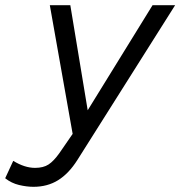

<svg xmlns="http://www.w3.org/2000/svg" viewBox="-140 -520 695 740"><path d="M-11 200Q-37 200 -66.5 193Q-96 186 -120 167L-89 100Q-45 127 -5 127Q27 127 47 114Q67 101 89 70L140 -4L52 -500H131L198 -95L448 -500H535L158 97Q125 149 84 174.5Q43 200 -11 200Z"/></svg>

Font: Prodigy Sans
Style: Italic
Weight: 400
Italic angle: -13°
Designer: Wei Huang
Foundry: Wei Huang
Version: Version 1.003; ttfautohint (v1.8.3)